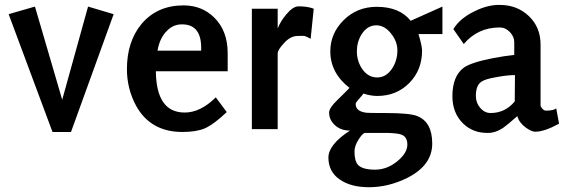

<svg xmlns="http://www.w3.org/2000/svg" viewBox="-20 -532 2333 791"><path d="M196.3 11.7 15.6 -473.6 124 -504.9 236.3 -121.1 342.8 -504.9 448.2 -473.6 272.5 11.7Z M739.3 -68.4Q804.7 -67.4 869.1 -130.9L914.1 -70.3Q862.3 -20.5 823.2 -2.9Q788.1 11.7 731.4 11.7Q600.6 11.7 541 -95.7Q502.9 -166 502.9 -247.1Q502.9 -360.4 562.5 -432.6Q627 -509.8 736.3 -509.8Q811.5 -509.8 862.3 -460Q918 -405.3 918 -313.5V-238.3H622.1Q624 -69.3 739.3 -68.4ZM808.6 -323.2Q813.5 -432.6 728.5 -431.6Q694.3 -431.6 668.9 -406.2Q637.7 -376 628.9 -323.2Z M1204.1 -383.8Q1174.8 -382.8 1148.4 -352.5Q1124 -326.2 1124 -311.5V0H1017.6V-496.1H1124V-415Q1136.7 -446.3 1160.2 -473.6Q1187.5 -505.9 1210 -505.9Q1248 -505.9 1272.5 -496.1L1259.8 -372.1Q1243.2 -381.8 1234.4 -383.8Q1229.5 -384.8 1204.1 -383.8Z M1718.8 -323.2Q1718.8 -243.2 1666 -189.9Q1613.3 -136.7 1534.2 -136.7Q1507.8 -136.7 1477.5 -146.5Q1473.6 -140.6 1457 -122.1Q1445.3 -109.4 1445.3 -103.5Q1445.3 -72.3 1491.2 -67.4Q1498 -66.4 1563.5 -66.4Q1669.9 -66.4 1699.2 -53.7Q1760.7 -29.3 1760.7 59.6Q1760.7 148.4 1659.2 200.2Q1581.1 239.3 1500 239.3Q1424.8 239.3 1378.9 207Q1333 174.8 1333 117.2Q1333 63.5 1421.9 5.9Q1382.8 5.9 1358.4 -17.6Q1335.9 -39.1 1335.9 -68.4Q1335.9 -87.9 1371.1 -121.1Q1416 -165 1419.9 -169.9Q1340.8 -231.4 1340.8 -320.3Q1340.8 -394.5 1396 -449.2Q1451.2 -503.9 1532.2 -503.9Q1626 -503.9 1671.9 -446.3L1802.7 -504.9V-391.6H1704.1Q1718.8 -342.8 1718.8 -323.2ZM1450.2 -320.3Q1450.2 -282.2 1470.7 -250Q1495.1 -212.9 1534.2 -212.9Q1569.3 -212.9 1593.3 -246.6Q1617.2 -280.3 1617.2 -325.2Q1617.2 -359.4 1592.8 -391.6Q1565.4 -427.7 1530.3 -427.7Q1493.2 -427.7 1469.7 -390.6Q1450.2 -359.4 1450.2 -320.3ZM1482.4 15.6Q1472.7 18.6 1456.5 43.9Q1440.4 69.3 1440.4 92.8Q1440.4 130.9 1455.1 147.5Q1473.6 167 1525.4 167Q1574.2 167 1616.2 132.8Q1658.2 98.6 1658.2 63.5Q1658.2 33.2 1635.7 23.4Q1620.1 16.6 1576.2 15.6Z M2101.6 -222.7Q2071.3 -222.7 2028.3 -214.8Q1980.5 -207 1964.8 -196.3Q1940.4 -181.6 1940.4 -136.7Q1940.4 -108.4 1958.5 -87.4Q1976.6 -66.4 2001 -66.4Q2061.5 -66.4 2100.6 -114.3ZM2111.3 -53.7Q2069.3 -16.6 2053.7 -5.9Q2020.5 16.6 1987.3 15.6Q1927.7 15.6 1887.7 -23.4Q1843.8 -66.4 1843.8 -135.7Q1843.8 -218.8 1891.6 -253.9Q1922.9 -275.4 2013.7 -293Q2060.5 -301.8 2098.6 -305.7V-358.4Q2098.6 -380.9 2080.6 -399.9Q2062.5 -418.9 2039.1 -418.9Q1948.2 -418.9 1890.6 -350.6L1847.7 -412.1Q1875 -457 1936.5 -486.3Q1990.2 -512.7 2039.1 -511.7Q2110.4 -511.7 2158.7 -465.8Q2207 -419.9 2207 -348.6V-97.7Q2207 -91.8 2214.4 -84Q2221.7 -76.2 2229.5 -76.2Q2261.7 -76.2 2271.5 -85.9L2283.2 -22.5Q2222.7 10.7 2184.6 10.7Q2169.9 10.7 2145.5 -6.8Q2118.2 -27.3 2111.3 -53.7Z"/></svg>

Font: Puritan
Style: Bold
Weight: 700
Version: 2.1